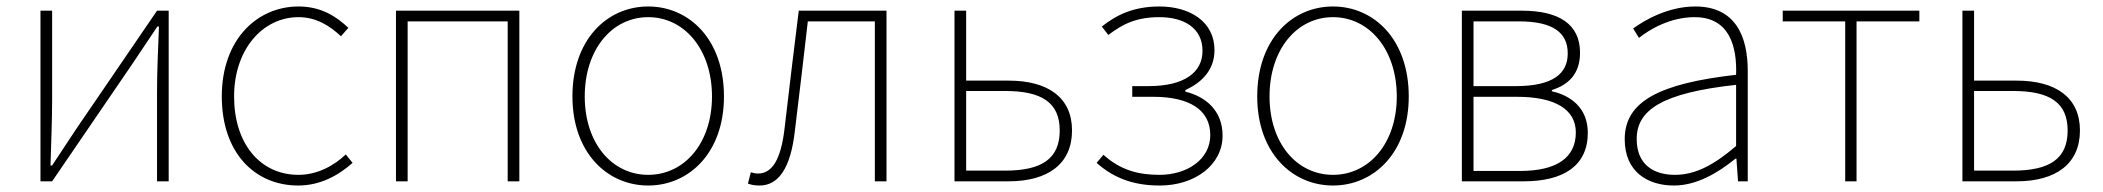

<svg xmlns="http://www.w3.org/2000/svg" viewBox="-20 -560 6494 593"><path d="M105 0H141L389 -363L466 -478H471C468 -407 465 -336 465 -277V0H501V-527H465L217 -164C195 -131 163 -82 141 -49H136C138 -120 141 -191 141 -249V-527H105Z M901 13C969 13 1025 -18 1069 -57L1048 -83C1011 -48 960 -20 902 -20C782 -20 703 -118 703 -262C703 -407 791 -507 902 -507C956 -507 998 -481 1033 -448L1056 -474C1021 -507 974 -540 902 -540C775 -540 665 -439 665 -262C665 -88 767 13 901 13Z M1203 0H1239V-494H1548V0H1584V-527H1203Z M1982 13C2108 13 2216 -88 2216 -262C2216 -439 2108 -540 1982 -540C1856 -540 1748 -439 1748 -262C1748 -88 1856 13 1982 13ZM1982 -20C1870 -20 1786 -118 1786 -262C1786 -407 1870 -507 1982 -507C2094 -507 2179 -407 2179 -262C2179 -118 2094 -20 1982 -20Z M2326 13C2384 13 2422 -40 2435 -156C2449 -270 2462 -381 2475 -494H2682V0H2718V-527H2447C2432 -405 2417 -284 2403 -162C2392 -68 2365 -24 2321 -24C2312 -24 2306 -26 2299 -28L2290 7C2301 11 2310 13 2326 13Z M2928 0H3095C3218 0 3291 -55 3291 -157C3291 -258 3218 -311 3095 -311H2964V-527H2928ZM2964 -33V-279H3084C3198 -279 3253 -243 3253 -157C3253 -70 3198 -33 3084 -33Z M3562 13C3671 13 3756 -51 3756 -141C3756 -220 3702 -262 3641 -277V-282C3695 -306 3731 -347 3731 -405C3731 -494 3654 -540 3561 -540C3480 -540 3427 -513 3383 -478L3403 -452C3447 -485 3488 -507 3561 -507C3636 -507 3694 -474 3694 -403C3694 -337 3639 -294 3527 -294H3477V-261H3542C3653 -261 3718 -221 3718 -143C3718 -67 3646 -20 3561 -20C3495 -20 3440 -35 3388 -82L3367 -57C3424 -6 3488 13 3562 13Z M4097 13C4223 13 4331 -88 4331 -262C4331 -439 4223 -540 4097 -540C3971 -540 3863 -439 3863 -262C3863 -88 3971 13 4097 13ZM4097 -20C3985 -20 3901 -118 3901 -262C3901 -407 3985 -507 4097 -507C4209 -507 4294 -407 4294 -262C4294 -118 4209 -20 4097 -20Z M4495 0H4686C4809 0 4884 -48 4884 -150C4884 -229 4828 -266 4773 -278V-282C4821 -297 4860 -329 4860 -397C4860 -486 4794 -527 4680 -527H4495ZM4531 -294V-494H4671C4777 -494 4822 -459 4822 -395C4822 -333 4777 -294 4661 -294ZM4531 -32V-261H4666C4783 -261 4847 -222 4847 -151C4847 -73 4788 -32 4675 -32Z M5150 13C5220 13 5286 -26 5340 -70H5343L5348 0H5378V-341C5378 -448 5340 -540 5216 -540C5130 -540 5057 -496 5024 -472L5042 -443C5076 -470 5139 -507 5214 -507C5323 -507 5345 -414 5342 -329C5105 -302 4998 -247 4998 -130C4998 -30 5068 13 5150 13ZM5153 -20C5089 -20 5035 -50 5035 -131C5035 -220 5113 -273 5342 -298V-109C5273 -50 5216 -20 5153 -20Z M5679 0H5714V-494H5908V-527H5486V-494H5679Z M6041 0H6208C6331 0 6404 -55 6404 -157C6404 -258 6331 -311 6208 -311H6077V-527H6041ZM6077 -33V-279H6197C6311 -279 6366 -243 6366 -157C6366 -70 6311 -33 6197 -33Z"/></svg>

Font: Noto Sans Japanese Thin
Style: Regular
Weight: 100
Designer: Ryoko NISHIZUKA (kana & ideographs); Paul D. Hunt (Latin, Greek & Cyrillic); Wenlong ZHANG (bopomofo); Sandoll Communica
Foundry: Adobe Systems Incorporated
Version: Version 1.000;PS 1;hotconv 1.0.78;makeotf.lib2.5.61930